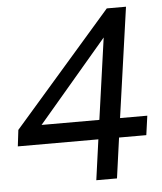

<svg xmlns="http://www.w3.org/2000/svg" viewBox="-51 -742 662 786"><g transform="rotate(-5 280.0 -348.5)"><path d="M313 0H398L421 -166H533L544 -245H432L496 -697H417L13 -233L5 -166H336ZM109.5 -245 394 -579.5 347 -245Z"/></g></svg>

Font: HK Grotesk
Style: Italic
Weight: 400
Italic angle: -16°
Designer: Alfredo Marco Pradil
Foundry: Hanken Design Co.
Version: Version 3.001;FEAKit 1.0